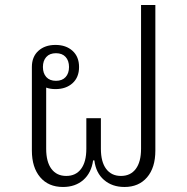

<svg xmlns="http://www.w3.org/2000/svg" viewBox="-20 -733 746 765"><path d="M231 12Q173 12 140 -27Q107 -66 107 -133V-466Q107 -507 133 -530.5Q159 -554 201 -554Q243 -554 269 -530.5Q295 -507 295 -466Q295 -425 269 -401.5Q243 -378 201 -378Q180 -378 164 -384V-140Q164 -88 185 -60Q206 -32 244 -32Q282 -32 303 -60Q324 -88 324 -140V-262H382V-140Q382 -88 403 -60Q424 -32 462 -32Q500 -32 521 -60Q542 -88 542 -140V-713H599V-133Q599 -65 566 -26.5Q533 12 476 12Q427 12 394.5 -16Q362 -44 356 -94H351Q344 -44 312 -16Q280 12 231 12ZM203 -411Q228 -411 241.5 -426Q255 -441 255 -466Q255 -491 241.5 -506Q228 -521 203 -521Q178 -521 164.5 -506Q151 -491 151 -466Q151 -441 164.5 -426Q178 -411 203 -411Z"/></svg>

Font: IBM Plex Sans Thai Looped Light
Style: Regular
Weight: 300
Designer: Mike Abbink, Paul van der Laan, Pieter van Rosmalen, Ben Mitchell, Mark Frömberg
Foundry: Bold Monday
Version: Version 1.1